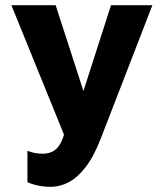

<svg xmlns="http://www.w3.org/2000/svg" viewBox="-20 -526 633 742"><path d="M176 196Q151 196 127 191Q103 186 86 178V57Q102 63 116 65.5Q130 68 145 68Q170 68 188.5 56.5Q207 45 219 17.5Q231 -10 238 -57L241 28L24 -506H195L310 -151H295L409 -506H569L370 8Q343 78 311.5 119Q280 160 246 178Q212 196 176 196Z"/></svg>

Font: Maven Pro
Style: Bold
Weight: 700
Designer: Joe Prince
Foundry: Joe Prince
Version: Version 2.103